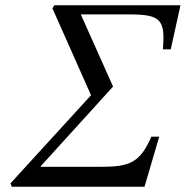

<svg xmlns="http://www.w3.org/2000/svg" viewBox="-20 -712 708 732"><path d="M20 -13 25 0H531L587 -191H557C514 -92 475 -76 364 -76H135V-78L411 -382L289 -655V-657H477C595 -657 610 -634 601 -524H631L668 -692H187L180 -680L327 -349Z"/></svg>

Font: Heuristica
Style: Italic
Weight: 400
Italic angle: -13°
Version: Version 1.0.1